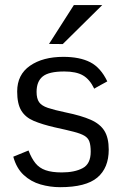

<svg xmlns="http://www.w3.org/2000/svg" viewBox="-20 -738 489 769"><path d="M220.7 11.7Q180.7 11.7 142.3 0.7Q104 -10.3 75 -37.1Q45.9 -64 33.2 -110.4L94.2 -135.3Q106.4 -103.5 122.1 -84.2Q137.7 -64.9 162.8 -56.2Q188 -47.4 227.5 -47.4Q278.8 -47.4 311 -64.5Q343.3 -81.5 343.3 -130.4Q343.3 -155.8 338.1 -170.7Q333 -185.5 318.1 -194.3Q303.2 -203.1 274.7 -210.4Q246.1 -217.8 199.2 -228Q148.4 -239.7 115 -253.9Q81.5 -268.1 65.2 -295.2Q48.8 -322.3 48.8 -371.6Q48.8 -439 100.1 -474.6Q151.4 -510.3 233.9 -510.3Q299.3 -510.3 341.3 -488.8Q383.3 -467.3 409.7 -412.1Q409.7 -412.1 401.9 -407.7Q394 -403.3 383.5 -397.7Q373 -392.1 365.2 -387.5Q357.4 -382.8 357.4 -382.8Q339.4 -420.4 312.3 -436Q285.2 -451.7 237.3 -451.7Q175.3 -451.7 150.9 -431.6Q126.5 -411.6 126.5 -370.1Q126.5 -343.3 136.5 -328.9Q146.5 -314.5 171.9 -305.9Q197.3 -297.4 243.7 -287.6Q305.7 -274.9 343.3 -258.3Q380.9 -241.7 398.2 -213.9Q415.5 -186 415.5 -138.7Q415.5 -65.4 369.9 -26.9Q324.2 11.7 220.7 11.7ZM231.4 -561.5 176.3 -562 275.9 -717.8H389.6Z"/></svg>

Font: Pontano Sans
Style: Regular
Weight: 400
Designer: Vernon Adams
Foundry: Vernon Adams
Version: Version 2.001